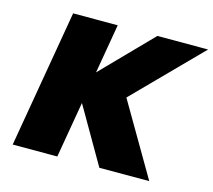

<svg xmlns="http://www.w3.org/2000/svg" viewBox="-101 -822 1047 944"><g transform="rotate(15 423.0 -350.0)"><path d="M159 -700 39 0H266L386 -700ZM588 -700 266 -370 480 0H734L519 -368L846 -700Z"/></g></svg>

Font: Jost Black
Style: Italic
Weight: 900
Italic angle: -5°
Version: Version 3.710